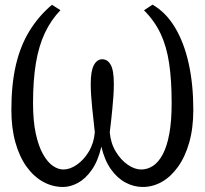

<svg xmlns="http://www.w3.org/2000/svg" viewBox="-20 -770 855 802"><path d="M243.5 11Q199 11 159.8 -10.8Q120.5 -32.5 90.8 -74Q61 -115.5 44.2 -175.5Q27.5 -235.5 27.5 -311Q27.5 -417 46.2 -497.8Q65 -578.5 102.8 -640.2Q140.5 -702 197 -750L232.5 -727.5Q193 -686.5 167.5 -632.5Q142 -578.5 130 -506.8Q118 -435 118 -339.5Q118 -264.5 129.5 -211.8Q141 -159 159.8 -125.8Q178.5 -92.5 200.8 -77.2Q223 -62 244.5 -62Q272 -62 300.8 -81.8Q329.5 -101.5 350.8 -136.5Q372 -171.5 376 -217Q373.5 -241 370.8 -266.2Q368 -291.5 365.2 -317.8Q362.5 -344 360.8 -369.5Q359 -395 359 -419Q359 -474 372.2 -498.2Q385.5 -522.5 407 -522.5Q429 -522.5 442.2 -499.8Q455.5 -477 455.5 -419Q455.5 -395 453.8 -369.5Q452 -344 449.5 -317.8Q447 -291.5 444.2 -266.2Q441.5 -241 438.5 -217Q442.5 -171.5 463.8 -136.5Q485 -101.5 513.8 -81.8Q542.5 -62 570 -62Q596 -62 619.2 -77.2Q642.5 -92.5 660 -125.5Q677.5 -158.5 687.2 -211.2Q697 -264 697 -339.5Q697 -435 686.5 -505.5Q676 -576 650.8 -629.5Q625.5 -683 581.5 -727L617 -750.5Q672.5 -719 710.5 -656Q748.5 -593 768 -505.5Q787.5 -418 787.5 -311Q787.5 -234 770.2 -174Q753 -114 723.2 -72.8Q693.5 -31.5 655.8 -10.2Q618 11 576.5 11Q539 11 504.2 -7.5Q469.5 -26 443 -63.5Q416.5 -101 403.5 -157.5Q389.5 -97.5 363.2 -60.2Q337 -23 305.5 -6Q274 11 243.5 11Z"/></svg>

Font: Merriweather 24pt Light
Style: Regular
Weight: 300
Designer: Eben Sorkin
Foundry: Eben Sorkin
Version: Version 2.100